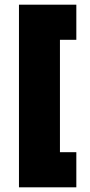

<svg xmlns="http://www.w3.org/2000/svg" viewBox="-20 -760 385 820"><path d="M61 40V-740H306V-590H236V-110H306V40Z"/></svg>

Font: Raleway
Style: Heavy
Weight: 900
Designer: Matt McInerney, Pablo Impallari, Rodrigo Fuenzalida
Foundry: Matt McInerney, Pablo Impallari, Rodrigo Fuenzalida
Version: Version 2.001; ttfautohint (v0.8) -G 200 -r 50